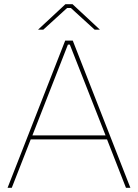

<svg xmlns="http://www.w3.org/2000/svg" viewBox="-20 -893 656 913"><path d="M161 -752H186L299 -855H317L430 -752H455L325 -873H291ZM16 0H36L126 -230H489L579 0H600L326 -700H290ZM134 -249 303 -681H312L482 -249Z"/></svg>

Font: Fixel Text Thin
Style: Regular
Weight: 100
Width: 4
Designer: AlfaBravo + MacPaw
Foundry: Kyrylo Tkachov, Marchela Mozhyna, Serhii Makarenko, Maria Weinstein, Zakhar Kryvoshyya
Version: Version 1.211